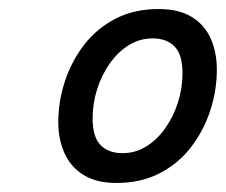

<svg xmlns="http://www.w3.org/2000/svg" viewBox="-20 -726 500 425"><path d="M238 -321Q193 -321 164.5 -339Q136 -357 122.5 -387.5Q109 -418 109 -455Q109 -501 123.5 -545.5Q138 -590 166 -626.5Q194 -663 235.5 -684.5Q277 -706 331 -706Q376 -706 404.5 -688.5Q433 -671 446.5 -640.5Q460 -610 460 -572Q460 -526 445.5 -481.5Q431 -437 403 -400.5Q375 -364 333.5 -342.5Q292 -321 238 -321ZM251 -387Q280 -387 304 -402Q328 -417 346 -442.5Q364 -468 374 -499.5Q384 -531 384 -564Q384 -605 366.5 -623Q349 -641 318 -641Q289 -641 265 -626Q241 -611 223 -585.5Q205 -560 195 -528.5Q185 -497 185 -464Q185 -423 202.5 -405Q220 -387 251 -387Z"/></svg>

Font: Ubuntu Sans Medium
Style: Italic
Weight: 500
Italic angle: -13.5°
Designer: Dalton Maag Ltd
Foundry: Dalton Maag Ltd
Version: Version 1.006